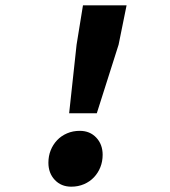

<svg xmlns="http://www.w3.org/2000/svg" viewBox="-20 -690 640 722"><path d="M240 -264 268 -522 292 -670H456L426 -522L344 -264ZM248 12Q210 12 186 -13.5Q162 -39 162 -78Q162 -103 170.5 -124.5Q179 -146 194.5 -162.5Q210 -179 232 -188.5Q254 -198 280 -198Q318 -198 342 -172.5Q366 -147 366 -108Q366 -83 357.5 -61.5Q349 -40 333.5 -23.5Q318 -7 296 2.5Q274 12 248 12Z"/></svg>

Font: Source Code Pro Black
Style: Italic
Weight: 900
Italic angle: -11°
Monospace: yes
Designer: Paul D. Hunt, Teo Tuominen
Foundry: Adobe Systems Incorporated
Version: Version 1.050;PS 1.000;hotconv 16.6.51;makeotf.lib2.5.65220